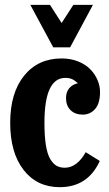

<svg xmlns="http://www.w3.org/2000/svg" viewBox="-20 -753 447 791"><path d="M362.8 -732.9 269 -558.1H199.2L105 -732.9H186L233.9 -658.2L282.2 -732.9ZM247.1 -62Q272.5 -62 294.7 -79.1Q316.9 -96.2 333 -126L391.1 -89.8Q341.8 18.1 226.1 18.1Q132.3 18.1 77.1 -53Q22 -124 22 -247.1Q22 -370.1 79.3 -441.2Q136.7 -512.2 233.9 -512.2Q271.5 -512.2 302.2 -499.8Q333 -487.3 352.3 -467.3Q371.6 -447.3 381.8 -423.1Q392.1 -398.9 392.1 -374Q392.1 -326.7 371.6 -303.7Q351.1 -280.8 320.8 -280.8Q289.6 -280.8 270.8 -299.1Q252 -317.4 252 -349.1Q252 -373.5 264.9 -389.2Q277.8 -404.8 300.8 -410.2Q287.6 -422.4 276.4 -427.2Q265.1 -432.1 249 -432.1Q163.1 -432.1 163.1 -247.1Q163.1 -192.9 168.9 -155.8Q174.8 -118.7 186.5 -98.6Q198.2 -78.6 212.6 -70.3Q227.1 -62 247.1 -62Z"/></svg>

Font: Margherita Black
Style: Regular
Weight: 900
Designer: James Puckett
Foundry: Dunwich Type Founders
Version: Version 1.008;hotconv 1.0.109;makeotfexe 2.5.65596